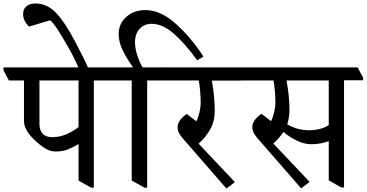

<svg xmlns="http://www.w3.org/2000/svg" viewBox="-51 -1038 2110 1105"><path d="M598 -590V-575H489V42H473L401 1V-208H399Q368 -189 338 -177.5Q308 -166 270 -166Q238 -166 208 -184.5Q178 -203 144 -236Q87 -291 87 -342V-575H0L-31 -634V-650H567ZM255 -249Q294 -249 333.5 -266.5Q373 -284 401 -307V-575H176V-326Q176 -248 254 -248Z M380 -801Q432 -703 456 -648H401Q389 -676 372.5 -709Q356 -742 349 -753Q306 -830 278.5 -871.5Q251 -913 236 -921L117 -885Q102 -897 92 -916.5Q82 -936 82 -956Q82 -986 101 -1002Q120 -1018 153 -1018Q221 -1018 273 -962.5Q325 -907 380 -801Z M1120 -712 1084 -691Q1012 -790 948 -845.5Q884 -901 822 -901Q779 -901 752.5 -872Q726 -843 726 -795Q726 -757 741 -714Q756 -671 770 -650H873L905 -590V-575H796V42H780L707 1V-575H598L567 -634V-650H715Q679 -700 655.5 -748Q632 -796 632 -842Q632 -902 676 -941Q720 -980 786 -980Q873 -980 961 -901Q1049 -822 1120 -712Z M1335 -574H1168Q1176 -534 1180.5 -485.5Q1185 -437 1185 -404Q1185 -340 1159.5 -294.5Q1134 -249 1092 -211L1301 10L1252 47L1031 -207Q1025 -214 1005.5 -236Q986 -258 978.5 -274Q971 -290 971 -306Q971 -329 988 -349.5Q1005 -370 1024 -382L1079 -340Q1088 -356 1096 -388Q1104 -420 1104 -450Q1104 -474 1101 -511Q1098 -548 1093 -575H905L874 -634V-650H1304L1335 -590Z M2039 -591V-576H1929V41H1913L1841 0V-225H1839Q1793 -208 1741 -208Q1698 -208 1655.5 -229.5Q1613 -251 1582 -277H1579Q1559 -245 1522 -212L1731 9L1682 46L1461 -208Q1455 -215 1435.5 -237Q1416 -259 1408.5 -275Q1401 -291 1401 -307Q1401 -330 1418 -350.5Q1435 -371 1454 -383L1509 -341Q1518 -357 1526 -389Q1534 -421 1534 -451Q1534 -475 1531 -512Q1528 -549 1523 -575H1335L1304 -634V-650H2007ZM1718 -288Q1796 -288 1841 -318V-575H1598Q1615 -482 1615 -405Q1615 -362 1602 -323Q1626 -308 1657.5 -298.5Q1689 -289 1718 -289Z"/></svg>

Font: Martel DemiBold
Style: Regular
Weight: 600
Designer: Dan Reynolds
Foundry: Dan Reynolds
Version: Version 1.001; ttfautohint (v1.1) -l 5 -r 5 -G 72 -x 0 -D la